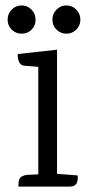

<svg xmlns="http://www.w3.org/2000/svg" viewBox="-20 -687 331 707"><path d="M238 0H48V-8Q48 -32 62 -38Q69 -42 79 -43L121 -45V-441L69 -445Q45 -448 45 -488L190 -504V-47L266 -41Q270 0 238 0ZM59.5 -667Q81 -667 96 -651.5Q111 -636 111 -614.5Q111 -593 96.5 -578Q82 -563 60 -563Q38 -563 23 -578Q8 -593 8 -614.5Q8 -636 23 -651.5Q38 -667 59.5 -667ZM276 -614.5Q276 -593 261 -578Q246 -563 224.5 -563Q203 -563 188 -578Q173 -593 173 -614.5Q173 -636 188 -651.5Q203 -667 224.5 -667Q246 -667 261 -651.5Q276 -636 276 -614.5Z"/></svg>

Font: Karma
Style: Regular
Weight: 400
Designer: Joana Correia
Foundry: Indian Type Foundry
Version: Version 1.202;PS 1.0;hotconv 1.0.78;makeotf.lib2.5.61930; tt